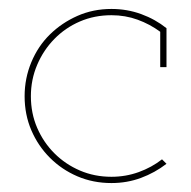

<svg xmlns="http://www.w3.org/2000/svg" viewBox="-20 -403 427 429"><path d="M352 -37Q326 -17 295 -5.5Q264 6 229 6Q188 6 153 -9Q118 -24 91.5 -50.5Q65 -77 50 -112Q35 -147 35 -188Q35 -228 50 -264Q65 -300 91.5 -326Q118 -352 153 -367.5Q188 -383 229 -383Q264 -383 295.5 -371.5Q327 -360 352 -340V-253H338V-332Q315 -349 287.5 -359Q260 -369 229 -369Q191 -369 158.5 -355Q126 -341 101.5 -316Q77 -291 63 -258Q49 -225 49 -188Q49 -150 63 -117.5Q77 -85 101.5 -60.5Q126 -36 158.5 -22Q191 -8 229 -8Q261 -8 290 -18.5Q319 -29 342 -47Z"/></svg>

Font: Josefin Slab Thin
Style: Regular
Weight: 100
Designer: Santiago Orozco
Foundry: Typemade
Version: Version 2.000